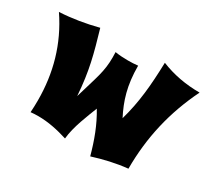

<svg xmlns="http://www.w3.org/2000/svg" viewBox="-171 -969 1351 1247"><g transform="rotate(30 504.5 -345.5)"><path d="M1031 -675C927 -675 830 -693 739 -730C734 -557 722 -425 681 -281C630 -380 598 -479 598 -627C573 -624 548 -623 523 -623C490 -623 458 -625 427 -630C427 -616 428 -603 428 -591C428 -483 404 -430 354 -258C341 -442 311 -549 262 -717C169 -693 74 -677 -22 -672C96 -498 147 -308 147 -106C147 -76 146 -46 144 -16C163 -18 181 -19 200 -19C276 -19 350 -3 423 20C431 -71 479 -183 505 -251C559 -162 595 -64 623 39C705 13 790 -7 878 -16C878 -250 928 -465 1031 -675Z"/></g></svg>

Font: Shojumaru
Style: Regular
Weight: 400
Designer: Astigmatic (AOETI)
Foundry: Astigmatic (AOETI)
Version: Version 1.000